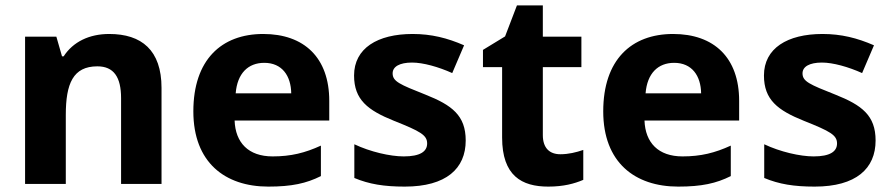

<svg xmlns="http://www.w3.org/2000/svg" viewBox="-20 -682 3309 712"><path d="M385 -556C311 -556 251 -527 216 -473H210L189 -546H73V0H224V-256C224 -372 251 -436 341 -436C402 -436 429 -396 429 -318V0H579V-356C579 -496 505 -556 385 -556Z M956 -556C801 -556 697 -460 697 -269C697 -80 814 10 975 10C1062 10 1116 -2 1170 -29V-142C1111 -115 1059 -102 991 -102C901 -102 853 -153 850 -235H1201V-308C1201 -468 1108 -556 956 -556ZM960 -449C1026 -449 1059 -401 1060 -336H854C860 -410 900 -449 960 -449Z M1707 -161C1707 -254 1656 -292 1558 -331C1462 -369 1436 -380 1436 -410C1436 -435 1462 -450 1508 -450C1549 -450 1606 -434 1657 -411L1701 -514C1639 -541 1580 -556 1510 -556C1380 -556 1293 -503 1293 -402C1293 -312 1344 -273 1441 -234C1539 -195 1564 -181 1564 -150C1564 -120 1538 -102 1477 -102C1427 -102 1353 -119 1294 -147V-22C1349 1 1404 10 1481 10C1635 10 1707 -57 1707 -161Z M2058 -110C2018 -110 1993 -133 1993 -181V-433H2136V-546H1993V-662H1897L1853 -547L1771 -497V-433H1842V-172C1842 -30 1915 10 2013 10C2070 10 2110 -1 2143 -15V-126C2117 -117 2088 -110 2058 -110Z M2476 -556C2321 -556 2217 -460 2217 -269C2217 -80 2334 10 2495 10C2582 10 2636 -2 2690 -29V-142C2631 -115 2579 -102 2511 -102C2421 -102 2373 -153 2370 -235H2721V-308C2721 -468 2628 -556 2476 -556ZM2480 -449C2546 -449 2579 -401 2580 -336H2374C2380 -410 2420 -449 2480 -449Z M3227 -161C3227 -254 3176 -292 3078 -331C2982 -369 2956 -380 2956 -410C2956 -435 2982 -450 3028 -450C3069 -450 3126 -434 3177 -411L3221 -514C3159 -541 3100 -556 3030 -556C2900 -556 2813 -503 2813 -402C2813 -312 2864 -273 2961 -234C3059 -195 3084 -181 3084 -150C3084 -120 3058 -102 2997 -102C2947 -102 2873 -119 2814 -147V-22C2869 1 2924 10 3001 10C3155 10 3227 -57 3227 -161Z"/></svg>

Font: Noto Sans Myanmar UI
Style: Bold
Weight: 700
Designer: Monotype Design Team
Foundry: Monotype Imaging Inc.
Version: Version 2.103